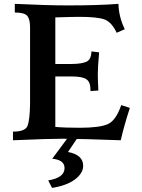

<svg xmlns="http://www.w3.org/2000/svg" viewBox="-20 -713 720 976"><path d="M593.8 0Q396.5 -7.3 298.8 -7.8Q228 -7.8 45.9 0V-43.9Q109.4 -43.9 120.4 -74.2Q131.3 -104.5 132.8 -182.6V-574.7Q132.8 -615.7 118.2 -632.6Q103.5 -649.4 55.2 -649.4V-693.4Q218.3 -685.5 324.7 -685.5Q483.9 -685.5 582 -693.4Q584 -626.5 614.3 -564.5L573.2 -546.4Q547.4 -601.1 510.7 -614.3Q474.1 -627.4 382.3 -627.4Q348.1 -627.4 261.2 -624.5V-387.7H342.8Q397.5 -388.2 420.7 -399.9Q443.8 -411.6 444.8 -451.7L483.9 -446.8Q477.1 -369.1 477.1 -335.4Q477.1 -309.1 480 -252.9L439.9 -250V-256.8Q439.9 -295.9 419.2 -310.1Q398.4 -324.2 347.2 -324.2H261.2V-67.9Q307.6 -63.5 385.3 -63.5Q487.3 -63.5 528.6 -82.3Q569.8 -101.1 596.2 -178.7L640.1 -164.6Q609.9 -70.8 593.8 0ZM244.6 242.2 225.1 204.1Q308.1 190.4 308.1 141.6Q308.1 99.6 245.6 93.8L321.8 -8.8H371.6L325.7 59.6Q402.8 74.2 402.8 129.9Q402.8 168 360.8 199.2Q318.8 230.5 244.6 242.2Z"/></svg>

Font: Kelvinch
Style: Bold
Weight: 700
Designer: Paul James Miller
Foundry: High-Logic / Made with FontCreator
Version: Version 3.501;March 28, 2021;FontCreator 13.0.0.2683 64-bit